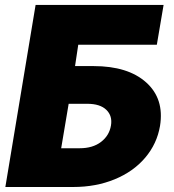

<svg xmlns="http://www.w3.org/2000/svg" viewBox="-20 -747 696 767"><path d="M1.4 0 122.2 -727.3H633.5L606.5 -568.2H292.6L279.8 -483H353.7Q491.1 -483 563.9 -417.8Q636.7 -352.6 619.3 -244.3Q607.2 -172.6 560 -117Q512.8 -61.4 438 -30.7Q363.3 0 272.7 0ZM224.4 -154.8H298.3Q350.5 -154.8 383.5 -180Q416.5 -205.3 423.3 -245.7Q429.7 -284.1 404.8 -308.2Q380 -332.4 328.1 -332.4H254.3Z"/></svg>

Font: Karasuma Gothic
Style: Italic
Weight: 900
Italic angle: -9.39999°
Designer: Rasmus Andersson / Ryoko Nishizuka
Foundry: Genbu
Version: Version 1.00